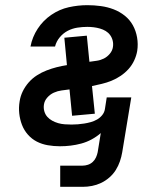

<svg xmlns="http://www.w3.org/2000/svg" viewBox="-20 -558 640 743"><path d="M213 165V83H300Q310 83 320.5 79.5Q331 76 339 68.5Q347 61 351.5 51Q356 41 358 31L370 -43Q354 -29 334.5 -18.5Q315 -8 294.5 -2.5Q274 3 253.5 5.5Q233 8 212 8Q188 8 165 4Q142 0 122.5 -10Q103 -20 88 -37Q73 -54 65 -75Q57 -96 54.5 -119Q52 -142 56 -166Q59 -186 68 -204.5Q77 -223 91 -239Q105 -255 123 -266.5Q141 -278 160.5 -285.5Q180 -293 199.5 -298Q219 -303 239 -306L229 -412L316 -420L326 -319H327Q341 -321 355 -323Q369 -325 382 -331.5Q395 -338 405 -350Q415 -362 417 -376Q419 -389 416 -401Q413 -413 406 -422.5Q399 -432 389 -438Q379 -444 367 -447.5Q355 -451 342.5 -452.5Q330 -454 318 -454Q299 -454 279.5 -451Q260 -448 242.5 -439Q225 -430 211.5 -414Q198 -398 193 -378H98Q105 -415 126 -447Q147 -479 178.5 -500.5Q210 -522 246 -530Q282 -538 318 -538Q344 -538 370 -534.5Q396 -531 419.5 -522Q443 -513 462.5 -497.5Q482 -482 494 -460.5Q506 -439 510.5 -413Q515 -387 511 -361Q508 -343 499.5 -324.5Q491 -306 477.5 -291Q464 -276 447 -264.5Q430 -253 411.5 -245.5Q393 -238 374 -233.5Q355 -229 336 -225L347 -118L259 -110L249 -212Q234 -210 218.5 -208Q203 -206 188.5 -199.5Q174 -193 163 -180.5Q152 -168 150 -153Q148 -140 151.5 -127.5Q155 -115 163 -106Q171 -97 182 -91Q193 -85 205 -81.5Q217 -78 230.5 -77Q244 -76 257 -76Q269 -76 281.5 -77Q294 -78 306.5 -80Q319 -82 331.5 -85.5Q344 -89 355.5 -95.5Q367 -102 375.5 -112.5Q384 -123 386 -136L393 -181H488L453 31Q450 49 444 66.5Q438 84 428 100Q418 116 403 129Q388 142 371 150Q354 158 336 161.5Q318 165 300 165Z"/></svg>

Font: Iosevka Curly Medium Extended
Style: Italic
Weight: 500
Width: 7
Italic angle: -9°
Monospace: yes
Designer: Belleve Invis
Foundry: Belleve Invis
Version: Version 11.1.0; ttfautohint (v1.8.3)